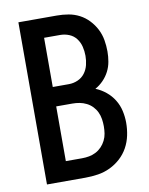

<svg xmlns="http://www.w3.org/2000/svg" viewBox="-83 -796 666 857"><g transform="rotate(-10 250.0 -367.5)"><path d="M60 0V-735H234Q261 -735 287 -730.5Q313 -726 336 -714Q359 -702 377.5 -682.5Q396 -663 408 -639.5Q420 -616 424.5 -590Q429 -564 429 -538Q429 -515 425 -492Q421 -469 410.5 -448.5Q400 -428 383.5 -411Q367 -394 347 -383Q372 -373 393.5 -355.5Q415 -338 429.5 -314.5Q444 -291 450 -264Q456 -237 456 -210Q456 -181 450 -152.5Q444 -124 430 -98.5Q416 -73 394.5 -53.5Q373 -34 347 -21.5Q321 -9 292 -4.5Q263 0 234 0ZM161 -424H234Q255 -424 274.5 -432.5Q294 -441 306.5 -457.5Q319 -474 324 -494.5Q329 -515 329 -536Q329 -557 324 -577.5Q319 -598 306.5 -614.5Q294 -631 274.5 -639Q255 -647 234 -647H161ZM161 -88H234Q251 -88 267 -91Q283 -94 297.5 -101.5Q312 -109 323.5 -121Q335 -133 342.5 -148Q350 -163 352.5 -179Q355 -195 355 -212Q355 -228 352.5 -244.5Q350 -261 343 -276Q336 -291 324.5 -303Q313 -315 298 -322.5Q283 -330 267 -333Q251 -336 234 -336H161Z"/></g></svg>

Font: Iosevka Curly Semibold
Style: Regular
Weight: 600
Monospace: yes
Designer: Belleve Invis
Foundry: Belleve Invis
Version: Version 22.1.2; ttfautohint (v1.8.4)